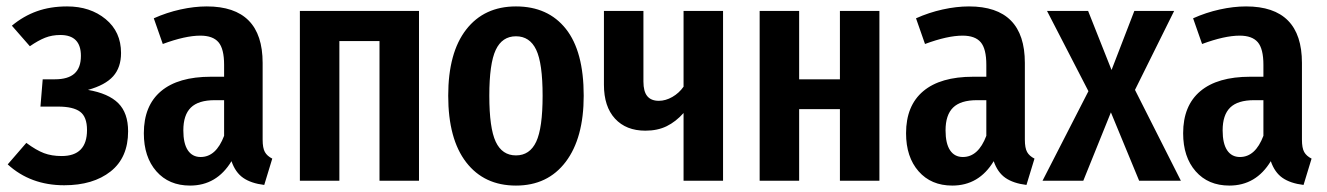

<svg xmlns="http://www.w3.org/2000/svg" viewBox="-20 -563 4134 598"><path d="M357 -398Q357 -353 332.5 -325.5Q308 -298 254 -283Q318 -272 348.5 -241.5Q379 -211 379 -154Q379 -72 324.5 -29Q270 14 180 14Q75 14 4 -51L62 -118Q93 -95 117 -86Q141 -77 172 -77Q251 -77 251 -158Q251 -199 229.5 -215Q208 -231 161 -231H106L113 -316H151Q192 -316 212 -334Q232 -352 232 -389Q232 -454 168 -454Q142 -454 120.5 -445.5Q99 -437 73 -419L17 -483Q53 -513 95 -528Q137 -543 189 -543Q261 -543 309 -503.5Q357 -464 357 -398Z M828 -69 803 13Q762 8 737.5 -9Q713 -26 701 -61Q655 15 572 15Q506 15 467 -29.5Q428 -74 428 -148Q428 -234 481.5 -279Q535 -324 637 -324H678V-361Q678 -411 660.5 -431.5Q643 -452 604 -452Q557 -452 487 -426L459 -506Q499 -524 542 -533.5Q585 -543 624 -543Q798 -543 798 -367V-128Q798 -102 805 -89.5Q812 -77 828 -69ZM678 -140V-251H649Q598 -251 574.5 -228Q551 -205 551 -157Q551 -116 565 -95Q579 -74 605 -74Q653 -74 678 -140Z M1162 0V-435H1037V0H914V-529H1285V0Z M1798 -265Q1798 -133 1742 -59Q1686 15 1587 15Q1488 15 1432 -57.5Q1376 -130 1376 -265Q1376 -399 1432 -471Q1488 -543 1587 -543Q1687 -543 1742.5 -473Q1798 -403 1798 -265ZM1504 -265Q1504 -164 1524 -121.5Q1544 -79 1587 -79Q1630 -79 1650 -121.5Q1670 -164 1670 -265Q1670 -366 1650 -408Q1630 -450 1587 -450Q1544 -450 1524 -407.5Q1504 -365 1504 -265Z M2232 -529V0H2109V-211Q2085 -184 2056.5 -170Q2028 -156 1990 -156Q1930 -156 1895.5 -193.5Q1861 -231 1861 -299V-529H1984V-309Q1984 -278 1996 -263.5Q2008 -249 2032 -249Q2053 -249 2074 -261Q2095 -273 2109 -293V-529Z M2596 0V-223H2469V0H2346V-529H2469V-316H2596V-529H2719V0Z M3202 -69 3177 13Q3136 8 3111.5 -9Q3087 -26 3075 -61Q3029 15 2946 15Q2880 15 2841 -29.5Q2802 -74 2802 -148Q2802 -234 2855.5 -279Q2909 -324 3011 -324H3052V-361Q3052 -411 3034.5 -431.5Q3017 -452 2978 -452Q2931 -452 2861 -426L2833 -506Q2873 -524 2916 -533.5Q2959 -543 2998 -543Q3172 -543 3172 -367V-128Q3172 -102 3179 -89.5Q3186 -77 3202 -69ZM3052 -140V-251H3023Q2972 -251 2948.5 -228Q2925 -205 2925 -157Q2925 -116 2939 -95Q2953 -74 2979 -74Q3027 -74 3052 -140Z M3515 -283 3658 0H3528L3440 -213L3354 0H3227L3370 -279L3241 -529H3369L3442 -345L3513 -529H3637Z M4065 -69 4040 13Q3999 8 3974.5 -9Q3950 -26 3938 -61Q3892 15 3809 15Q3743 15 3704 -29.5Q3665 -74 3665 -148Q3665 -234 3718.5 -279Q3772 -324 3874 -324H3915V-361Q3915 -411 3897.5 -431.5Q3880 -452 3841 -452Q3794 -452 3724 -426L3696 -506Q3736 -524 3779 -533.5Q3822 -543 3861 -543Q4035 -543 4035 -367V-128Q4035 -102 4042 -89.5Q4049 -77 4065 -69ZM3915 -140V-251H3886Q3835 -251 3811.5 -228Q3788 -205 3788 -157Q3788 -116 3802 -95Q3816 -74 3842 -74Q3890 -74 3915 -140Z"/></svg>

Font: Fira Sans Extra Condensed Medium
Style: Regular
Weight: 500
Width: 1
Designer: Carrois Corporate & Edenspiekermann AG
Foundry: Carrois Corporate GbR & Edenspiekermann AG
Version: Version 4.203